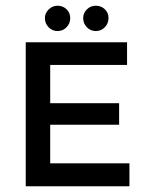

<svg xmlns="http://www.w3.org/2000/svg" viewBox="-20 -652 512 672"><path d="M137.1 -588.7Q137.1 -606.2 150.5 -619.1Q163.9 -632 181.4 -632Q200 -632 212.9 -619.6Q225.8 -607.2 225.8 -588.7Q225.8 -570.1 212.9 -556.7Q200 -543.3 181.4 -543.3Q162.9 -543.3 150 -556.7Q137.1 -570.1 137.1 -588.7ZM271.1 -588.7Q271.1 -606.2 284 -619.1Q296.9 -632 315.5 -632Q334 -632 346.9 -619.6Q359.8 -607.2 359.8 -588.7Q359.8 -570.1 346.9 -556.7Q334 -543.3 315.5 -543.3Q296.9 -543.3 284 -556.7Q271.1 -570.1 271.1 -588.7ZM424.7 -504.1V-424.7H155.7V-290.7H396.9V-215.5H155.7V-80.4H433V0H70.1V-504.1Z"/></svg>

Font: NATS
Style: Regular
Weight: 400
Designer: Purushoth Kumar Guthula
Foundry: Silicon Andhra, USA.
Version: Version 1.0.4; ttfautohint (v1.2.25-373a) -l 7 -r 28 -G 50 -